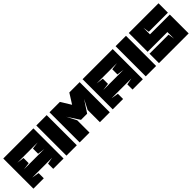

<svg xmlns="http://www.w3.org/2000/svg" viewBox="237 -1758 2878 2878"><g transform="rotate(-45 1675.5 -319.5)"><path d="M250 -430V-320L135 -305H565L450 -320V-430L565 -445H135ZM669 -639V0H450V-110L555 -130H135L250 -110V0H30V-639Z M730 0V-639H950V0H730Z M1139 -415 1219 -260V0H1010V-639H1230L1329 -479L1430 -639H1649V0H1439V-260L1519 -415L1394 -225H1264L1139 -415Z M1931 -430V-320L1816 -305H2246L2131 -320V-430L2246 -445H1816ZM2350 -639V0H2131V-110L2236 -130H1816L1931 -110V0H1711V-639Z M2411 0V-639H2631V0H2411Z M2691 -639H3321V-440H2916L2901 -540V-400H3321V0H2691V-200H3095L3110 -100V-240H2691V-639Z"/></g></svg>

Font: Banana Brick
Style: Regular
Weight: 400
Designer: artmaker
Foundry: artmaker
Version: Version 4.000 2011 initial release